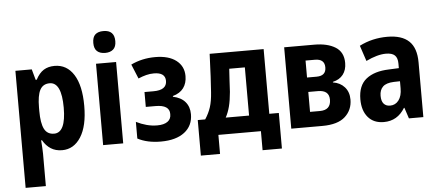

<svg xmlns="http://www.w3.org/2000/svg" viewBox="-60 -903 2936 1286"><g transform="rotate(-5 1408.0 -260.5)"><path d="M63 240V-547H173L193 -475H200Q223 -519 253.5 -538Q284 -557 327 -557Q409 -557 455.5 -483.5Q502 -410 502 -273Q502 -138 455 -64Q408 10 329 10Q285 10 253 -10.5Q221 -31 200 -68H194Q196 -41 197.5 -18.5Q199 4 199 21V240ZM285 -105Q364 -105 364 -273Q364 -444 284 -444Q239 -444 219 -406.5Q199 -369 199 -288V-265Q199 -183 219 -144Q239 -105 285 -105Z M673 -614Q638 -614 618.5 -631.5Q599 -649 599 -687Q599 -726 618 -743.5Q637 -761 673 -761Q747 -761 747 -687Q747 -649 727 -631.5Q707 -614 673 -614ZM605 0V-547H740V0Z M993 10Q901 10 837 -24V-136Q871 -119 906.5 -109.5Q942 -100 978 -100Q1023 -100 1047.5 -117.5Q1072 -135 1071 -168Q1072 -230 977 -230H912V-330H973Q1062 -330 1062 -392Q1062 -449 985 -449Q959 -449 933.5 -442.5Q908 -436 880 -424L840 -521Q915 -557 1003 -557Q1094 -557 1144.5 -518Q1195 -479 1195 -413Q1195 -365 1171 -332.5Q1147 -300 1099 -287V-282Q1153 -271 1181 -238Q1209 -205 1209 -155Q1209 -78 1152 -34Q1095 10 993 10Z M1251 127V-112H1301Q1326 -150 1339 -190Q1352 -230 1356 -290Q1359 -337 1362.5 -395.5Q1366 -454 1369 -547H1732V-112H1796V127H1666V-1H1380V127ZM1439 -112H1596V-436H1491Q1488 -392 1486 -355Q1484 -318 1482 -281Q1477 -223 1466.5 -183Q1456 -143 1439 -112Z M1870 0V-547H2072Q2161 -547 2214.5 -513.5Q2268 -480 2268 -407Q2268 -360 2244 -329Q2220 -298 2175 -288V-284Q2223 -277 2252.5 -244Q2282 -211 2282 -160Q2282 -90 2232.5 -45Q2183 0 2079 0ZM2005 -332H2069Q2133 -332 2133 -389Q2133 -446 2068 -446H2005ZM2005 -101H2071Q2145 -101 2145 -171Q2145 -235 2070 -235H2005Z M2492 10Q2424 10 2386 -34.5Q2348 -79 2348 -155Q2348 -248 2403 -291.5Q2458 -335 2555 -338L2623 -341V-372Q2623 -410 2604.5 -427.5Q2586 -445 2545 -445Q2488 -445 2411 -408L2376 -513Q2462 -557 2564 -557Q2661 -557 2709.5 -511Q2758 -465 2758 -368V0H2661L2637 -73H2634Q2584 10 2492 10ZM2543 -96Q2579 -96 2601 -125Q2623 -154 2623 -205V-253L2581 -252Q2530 -250 2507.5 -228Q2485 -206 2485 -167Q2485 -131 2500.5 -113.5Q2516 -96 2543 -96Z"/></g></svg>

Font: Noto Sans Condensed
Style: Bold
Weight: 700
Width: 3
Designer: Monotype Design Team
Foundry: Monotype Imaging Inc.
Version: Version 2.013; ttfautohint (v1.8.4.7-5d5b)